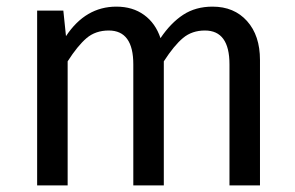

<svg xmlns="http://www.w3.org/2000/svg" viewBox="-20 -559 890 579"><path d="M764 -378V0H672V-365Q672 -467 598 -467Q559 -467 532 -444.5Q505 -422 474 -374V0H382V-365Q382 -467 308 -467Q268 -467 241 -444Q214 -421 184 -374V0H92V-527H171L179 -450Q238 -539 331 -539Q380 -539 414.5 -514Q449 -489 464 -444Q495 -490 532.5 -514.5Q570 -539 621 -539Q686 -539 725 -495.5Q764 -452 764 -378Z"/></svg>

Font: FiraGO
Style: Regular
Weight: 400
Designer: bBox Type
Foundry: bBox Type GmbH
Version: Version 1.001;April 20, 2020;FontCreator 12.0.0.2555 64-bit